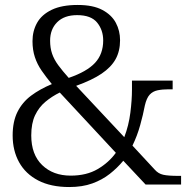

<svg xmlns="http://www.w3.org/2000/svg" viewBox="-20 -744 757 774"><path d="M259 10Q185 10 134 -16.5Q83 -43 57 -90Q31 -137 31 -198Q31 -254 50.5 -293Q70 -332 105.5 -358.5Q141 -385 189 -405Q166 -433 148 -459Q130 -485 120.5 -514Q111 -543 111 -578Q111 -619 129.5 -652Q148 -685 188.5 -704.5Q229 -724 293 -724Q355 -724 392.5 -704Q430 -684 447 -652Q464 -620 464 -582Q464 -538 446 -505.5Q428 -473 389.5 -447Q351 -421 287 -398L481 -191Q499 -238 505.5 -289.5Q512 -341 512 -382V-419H676V-384H660Q635 -384 615.5 -380Q596 -376 583.5 -362.5Q571 -349 564 -319Q557 -282 545 -239Q533 -196 514 -157L604 -60Q618 -44 638 -39.5Q658 -35 699 -35H710V0H567L477 -96Q453 -67 422.5 -43Q392 -19 352 -4.5Q312 10 259 10ZM265 -36Q329 -36 374 -62.5Q419 -89 447 -128L221 -371Q190 -356 163.5 -334Q137 -312 121.5 -279.5Q106 -247 106 -198Q106 -121 150 -78.5Q194 -36 265 -36ZM257 -430Q330 -455 363 -490.5Q396 -526 396 -581Q396 -623 371.5 -653Q347 -683 291 -683Q239 -683 210.5 -654.5Q182 -626 182 -580Q182 -551 190 -527.5Q198 -504 215 -481Q232 -458 257 -430Z"/></svg>

Font: Noto Serif Tibetan Light
Style: Regular
Weight: 300
Version: Version 2.103